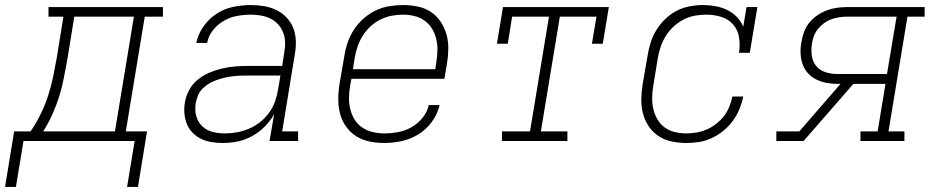

<svg xmlns="http://www.w3.org/2000/svg" viewBox="-69 -558 3689 760"><path d="M-6 182H-49L-13 -38H52Q75 -71 92.5 -107.5Q110 -144 122 -181Q134 -218 141.5 -255.5Q149 -293 156 -331L182 -492H123V-530H576V-492H504L429 -38H513L477 182H434L464 0H24ZM386 -38 461 -492H225L198 -325Q191 -288 184 -251Q177 -214 166 -178.5Q155 -143 139 -107Q123 -71 102 -38Z M813 8Q791 8 769 4.5Q747 1 728 -8Q709 -17 694 -32Q679 -47 671 -66.5Q663 -86 661 -108Q659 -130 663 -153Q667 -178 680 -202Q693 -226 714 -243Q735 -260 760 -270.5Q785 -281 811 -287Q837 -293 862 -295Q887 -297 913 -297H1048L1056 -349Q1060 -370 1059.5 -390.5Q1059 -411 1052 -429Q1045 -447 1032 -461.5Q1019 -476 1001.5 -484.5Q984 -493 964 -496.5Q944 -500 924 -500Q897 -500 869.5 -495Q842 -490 817.5 -476Q793 -462 774.5 -439Q756 -416 751 -388H708Q715 -423 736.5 -453.5Q758 -484 789 -504Q820 -524 855 -531Q890 -538 924 -538Q951 -538 977 -533.5Q1003 -529 1025.5 -518Q1048 -507 1065.5 -488.5Q1083 -470 1092 -446.5Q1101 -423 1102 -396.5Q1103 -370 1098 -343L1048 -38H1111V0H998L1016 -106Q1001 -79 978.5 -56.5Q956 -34 928.5 -19Q901 -4 872 2Q843 8 813 8ZM821 -30Q846 -30 870 -34.5Q894 -39 917.5 -49Q941 -59 961.5 -75.5Q982 -92 997 -113Q1012 -134 1020 -157.5Q1028 -181 1032 -205L1041 -259H913Q897 -259 881.5 -258.5Q866 -258 851 -256Q836 -254 820.5 -250.5Q805 -247 789.5 -241.5Q774 -236 760 -228Q746 -220 734 -208.5Q722 -197 715.5 -182Q709 -167 706 -151Q703 -134 704.5 -117.5Q706 -101 712.5 -86Q719 -71 730.5 -59.5Q742 -48 756.5 -41.5Q771 -35 787.5 -32.5Q804 -30 821 -30Z M1452 8Q1422 8 1393 2Q1364 -4 1340.5 -19Q1317 -34 1300.5 -57.5Q1284 -81 1277 -108.5Q1270 -136 1270 -166Q1270 -196 1275 -226L1294 -336Q1298 -363 1307 -389.5Q1316 -416 1332 -440.5Q1348 -465 1370 -484.5Q1392 -504 1418 -516.5Q1444 -529 1472 -533.5Q1500 -538 1527 -538Q1556 -538 1585 -532Q1614 -526 1637 -510.5Q1660 -495 1675.5 -471.5Q1691 -448 1698.5 -421Q1706 -394 1705.5 -364Q1705 -334 1700 -304L1690 -246H1322L1317 -219Q1313 -196 1312.5 -172Q1312 -148 1317.5 -126Q1323 -104 1334.5 -85Q1346 -66 1364.5 -53.5Q1383 -41 1405.5 -35.5Q1428 -30 1452 -30Q1479 -30 1506.5 -35Q1534 -40 1559 -54Q1584 -68 1603 -91Q1622 -114 1628 -142H1671Q1663 -107 1641 -76.5Q1619 -46 1587.5 -26.5Q1556 -7 1521 0.5Q1486 8 1452 8ZM1654 -284 1658 -311Q1662 -334 1662.5 -357.5Q1663 -381 1658 -403Q1653 -425 1641.5 -444Q1630 -463 1612 -476Q1594 -489 1571.5 -494.5Q1549 -500 1526 -500Q1503 -500 1480.5 -495.5Q1458 -491 1436.5 -480.5Q1415 -470 1397 -453Q1379 -436 1366.5 -416Q1354 -396 1346.5 -374Q1339 -352 1335 -329L1328 -284Z M1918 0V-38H2029L2104 -492H1958L1941 -385H1898L1922 -530H2341L2317 -385H2274L2292 -492H2147L2072 -38H2177V0Z M2647 8Q2618 8 2589.5 2Q2561 -4 2537.5 -19.5Q2514 -35 2498.5 -58.5Q2483 -82 2476 -109Q2469 -136 2469.5 -166Q2470 -196 2475 -226L2494 -336Q2498 -362 2506 -388Q2514 -414 2528.5 -438Q2543 -462 2563.5 -482Q2584 -502 2609 -515Q2634 -528 2661 -533Q2688 -538 2714 -538Q2739 -538 2763.5 -533.5Q2788 -529 2809.5 -518.5Q2831 -508 2847.5 -491Q2864 -474 2873 -452L2886 -530H2929L2899 -349H2856Q2861 -379 2856.5 -409Q2852 -439 2833.5 -460.5Q2815 -482 2786.5 -491Q2758 -500 2728 -500Q2705 -500 2682 -496Q2659 -492 2637.5 -481Q2616 -470 2598 -453.5Q2580 -437 2567 -416.5Q2554 -396 2546.5 -374Q2539 -352 2535 -329L2517 -219Q2513 -196 2512.5 -172.5Q2512 -149 2517 -127Q2522 -105 2533 -86Q2544 -67 2561.5 -54Q2579 -41 2601.5 -35.5Q2624 -30 2647 -30Q2668 -30 2688.5 -33.5Q2709 -37 2728.5 -45.5Q2748 -54 2766 -68Q2784 -82 2797 -99Q2810 -116 2818 -136Q2826 -156 2830 -176H2873Q2868 -151 2858 -126.5Q2848 -102 2832 -80Q2816 -58 2794.5 -40.5Q2773 -23 2748.5 -11.5Q2724 0 2698.5 4Q2673 8 2647 8Z M3004 0V-38H3095L3258 -226H3246Q3224 -226 3202.5 -230Q3181 -234 3162 -243.5Q3143 -253 3129 -268.5Q3115 -284 3108 -304Q3101 -324 3100 -346Q3099 -368 3103 -390Q3106 -410 3113 -430Q3120 -450 3133.5 -467Q3147 -484 3165 -496.5Q3183 -509 3202.5 -516.5Q3222 -524 3242.5 -527Q3263 -530 3283 -530H3591V-492H3523L3448 -38H3511V0H3337V-38H3405L3436 -226H3309L3112 0ZM3246 -265H3442L3480 -492H3283Q3267 -492 3251.5 -489.5Q3236 -487 3221 -481.5Q3206 -476 3192.5 -466Q3179 -456 3168.5 -443Q3158 -430 3152.5 -415Q3147 -400 3145 -385Q3141 -361 3144.5 -337Q3148 -313 3162.5 -296Q3177 -279 3199.5 -272Q3222 -265 3246 -265Z"/></svg>

Font: Iosevka Slab XLtExObl
Style: Regular
Weight: 200
Width: 7
Italic angle: -9°
Monospace: yes
Designer: Belleve Invis
Foundry: Belleve Invis
Version: Version 11.1.1; ttfautohint (v1.8.3)